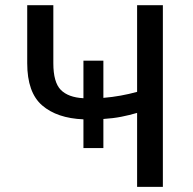

<svg xmlns="http://www.w3.org/2000/svg" viewBox="-20 -732 756 752"><path d="M384.9 -494.3V-348.7Q419.7 -351.6 452.8 -357.6Q485.8 -363.6 517 -372.2V-711.6H617.9V0H517V-289.8Q486.5 -280.9 455.1 -274.7Q423.7 -268.5 384.9 -266V-152H306.8V-264.6Q203.5 -268.8 145.1 -319.2Q86.6 -369.7 86.6 -484.4V-711.6H188.9V-484.4Q188.9 -409.8 218 -380.1Q247.2 -350.5 306.8 -347.3V-494.3Z"/></svg>

Font: Interface
Style: Regular
Weight: 400
Designer: Rasmus Andersson
Foundry: rsms
Version: Version 1.8